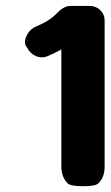

<svg xmlns="http://www.w3.org/2000/svg" viewBox="-20 -628 377 654"><path d="M219.7 -607.9Q219.7 -607.9 284.7 -607.9Q306.6 -607.9 321.8 -593.3Q336.9 -578.1 336.4 -556.6Q336.4 -556.6 336.4 -60.1Q336.4 -23.9 314.9 -3.4Q305.2 6.3 264.2 6.3Q264.2 6.3 262.2 6.3Q220.2 6.3 210.4 -3.4Q189 -25.4 189 -60.1Q189 -60.1 189 -459.5Q165.5 -446.8 144 -437.5Q122.6 -428.2 102.1 -437Q81.5 -446.3 73.2 -464.8Q59.1 -479 69.3 -503.4Q80.1 -527.8 102.5 -537.6Q148.9 -556.6 173.3 -582.5Q197.8 -607.9 219.7 -607.9Z"/></svg>

Font: Dyuthi
Style: Regular
Weight: 400
Designer: Hiran Venugopalan, Hussain K H and Suresh P for Sawthanthra Malayalam Computing (SMC)
Version: Version 3.0.0+20221109